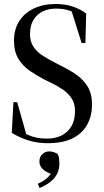

<svg xmlns="http://www.w3.org/2000/svg" viewBox="-20 -700 521 960"><path d="M218 16Q166 16 120.5 1.5Q75 -13 39 -36L47 -189H66L116 -12L71 -39L69 -53Q97 -36 119 -26Q141 -16 164 -11.5Q187 -7 215 -7Q255 -7 286.5 -22Q318 -37 336.5 -67.5Q355 -98 355 -145Q355 -182 338.5 -207.5Q322 -233 294.5 -252Q267 -271 235 -286L202 -302Q164 -322 129 -346Q94 -370 72 -406Q50 -442 50 -497Q50 -553 76 -594Q102 -635 149 -657.5Q196 -680 257 -680Q306 -680 344.5 -667Q383 -654 411 -632L407 -485H388L335 -654L385 -634L387 -607Q356 -638 326 -647.5Q296 -657 260 -657Q224 -657 195 -643.5Q166 -630 148 -601.5Q130 -573 130 -529Q130 -493 146.5 -467.5Q163 -442 191 -423.5Q219 -405 251 -389L283 -372Q323 -353 358.5 -329Q394 -305 417 -269Q440 -233 440 -177Q440 -120 415.5 -76Q391 -32 342 -8Q293 16 218 16ZM277 117Q277 147 265 170Q253 193 231 210Q209 227 178 240L169 219Q193 208 208.5 196Q224 184 241 160L240 171Q209 161 193 145Q177 129 177 107Q177 85 191.5 71Q206 57 226 57Q238 57 248.5 60.5Q259 64 269 71Q274 81 275.5 94.5Q277 108 277 117Z"/></svg>

Font: Source Serif 4 60pt SemiBold
Style: Regular
Weight: 600
Version: Version 4.004;hotconv 1.0.116;makeotfexe 2.5.65601